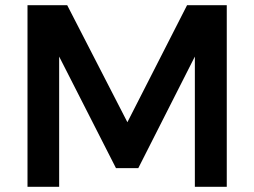

<svg xmlns="http://www.w3.org/2000/svg" viewBox="-20 -720 980 740"><path d="M86 -700H239L471 -249L701 -700H854V0H731V-502L513 -72H427L208 -502V0H86Z"/></svg>

Font: Montserrat Medium
Style: Regular
Weight: 500
Designer: Julieta Ulanovsky
Foundry: Julieta Ulanovsky
Version: Version 6.001